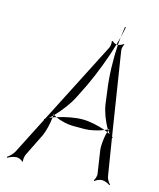

<svg xmlns="http://www.w3.org/2000/svg" viewBox="-100 -700 649 784"><g transform="rotate(15 225.0 -308.0)"><path d="M2 9 5 12C13 7 30 0 42 0C51 0 65 6 68 12L71 9C68 4 71 -13 75 -21L121 -114C130 -133 139 -169 141 -195C136 -193 131 -191 127 -189C132 -193 136 -197 141 -202C141 -204 142 -207 141 -209C143 -208 143 -207 145 -206C172 -234 200 -271 215 -302L242 -356C270 -415 298 -488 316 -550C308 -551 300 -557 298 -560L294 -558C296 -553 295 -539 292 -532L113 -182C112 -181 110 -180 109 -179L110 -176L31 -21C25 -10 11 4 2 9ZM316 -550H322C323 -561 324 -573 325 -583C322 -573 319 -561 316 -550ZM331 -628C329 -615 327 -600 325 -583C329 -600 333 -615 335 -628ZM322 -550C318 -488 320 -415 329 -356L336 -302C341 -271 355 -234 372 -206L378 -209C377 -207 376 -204 376 -202C379 -197 381 -193 384 -189C380 -191 377 -193 372 -195C364 -169 361 -133 364 -114L378 -21C380 -13 375 4 370 9L373 12C378 6 394 0 403 0C415 0 430 7 436 12L439 9C432 4 424 -10 422 -21L397 -176L400 -179C399 -180 397 -181 396 -182L341 -532C340 -539 343 -553 347 -558L345 -560C341 -556 329 -551 322 -550ZM141 -202C141 -200 142 -198 141 -195C145 -197 151 -198 156 -200L145 -206ZM156 -200C177 -190 209 -183 228 -183H281C301 -183 334 -190 359 -200C329 -211 292 -219 262 -219C231 -219 190 -211 156 -200ZM359 -200C364 -198 368 -197 372 -195C373 -198 376 -200 376 -202L372 -206Z"/></g></svg>

Font: Armata Saber
Style: RgIta
Weight: 400
Designer: Jasper
Foundry: Cannot Into Space Fonts
Version: Version 0.970